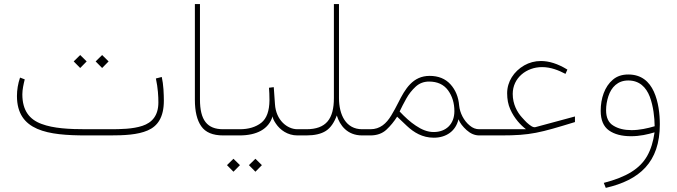

<svg xmlns="http://www.w3.org/2000/svg" viewBox="-20 -663 3313 940"><path d="M516.1 0C587.9 0 653.8 -2.9 703.1 -24.4C752 -45.4 782.2 -88.9 782.2 -170.4C782.2 -184.6 781.7 -203.1 780.3 -225.6C778.8 -248 775.9 -268.1 772 -286.1L743.2 -278.8C753.4 -231.4 755.4 -190.4 755.4 -161.6C755.4 -96.7 724.1 -62.5 677.2 -46.9C629.9 -31.2 571.3 -30.3 516.6 -30.3H402.8C319.3 -30.3 241.7 -34.2 183.6 -56.2C125 -77.6 89.4 -121.1 89.4 -201.2C89.4 -224.6 95.2 -250.5 101.1 -274.4L78.1 -283.2C67.9 -252.9 63 -222.7 63 -192.9C63 -21.5 214.8 0 402.8 0ZM448.2 -362.3 480 -330.1 511.7 -362.3 480 -393.6ZM340.8 -362.3 372.6 -330.1 404.3 -362.3 372.6 -393.6Z M934.1 -174.3C934.1 -118.2 944.3 -74.7 965.3 -44.9C985.8 -15.1 1021.5 0 1072.3 0H1102.1V-30.3H1072.3C994.6 -30.3 959 -74.2 959 -176.3V-643.1H934.1Z M1081.5 0H1152.8C1236.3 0 1295.4 -30.3 1314.5 -93.3C1315.4 -84 1320.8 -71.8 1331.1 -57.1C1351.1 -27.3 1387.7 0 1436 0H1464.8V-30.3H1436C1386.2 -30.3 1331.1 -74.7 1326.2 -152.8L1320.3 -236.3L1296.9 -233.4C1298.3 -216.3 1299.3 -196.3 1299.3 -172.4C1298.8 -119.6 1285.6 -83 1259.3 -62C1232.4 -41 1197.3 -30.3 1153.8 -30.3H1081.5ZM1198.7 145.5 1230.5 177.7 1262.2 145.5 1230.5 114.3ZM1091.3 145.5 1123 177.7 1154.8 145.5 1123 114.3Z M1614.7 -183.1C1614.7 -81.1 1577.1 -30.3 1479.5 -30.3H1445.3V0H1479.5C1520.5 0 1552.2 -7.3 1575.2 -22C1598.1 -36.6 1615.7 -62 1628.9 -97.7C1643.6 -49.8 1679.7 0 1752.9 0H1782.7V-30.3H1752.9C1673.3 -30.3 1639.6 -101.1 1639.6 -183.1V-643.1H1614.7Z M1793.5 0C1825.2 0 1851.6 -9.3 1871.6 -27.8C1891.6 -46.4 1909.2 -67.9 1924.3 -91.8C1939 -77.6 1955.1 -62.5 1972.2 -46.4C2006.3 -14.6 2047.9 11.2 2104 11.2C2164.1 11.2 2211.4 -21 2224.6 -79.1C2231.9 -60.5 2245.6 -43 2264.6 -25.9C2283.7 -8.8 2304.2 0 2326.2 0H2356V-30.3H2326.2C2309.6 -30.3 2293.9 -36.1 2279.8 -48.3C2250.5 -71.8 2231.4 -110.8 2228 -146C2224.6 -188.5 2210 -223.1 2185.1 -250.5C2160.2 -277.8 2126 -291.5 2083.5 -291.5C2001 -291.5 1963.4 -227.5 1930.2 -161.1C1918.9 -138.7 1907.7 -117.7 1895.5 -97.7C1871.6 -58.1 1840.8 -30.3 1793.5 -30.3H1763.2V0ZM2080.6 -263.7C2121.1 -263.7 2152.3 -249.5 2173.3 -221.2C2194.3 -192.4 2204.6 -158.2 2204.6 -118.7C2204.6 -55.7 2164.1 -16.6 2103 -16.6C2073.2 -16.6 2044.4 -28.3 2015.6 -47.9C1988.8 -65.4 1962.4 -89.8 1936.5 -117.2C1945.3 -136.2 1956.1 -156.7 1968.8 -179.7C1981.4 -202.6 1997.1 -222.2 2015.1 -238.8C2033.2 -255.4 2055.2 -263.7 2080.6 -263.7Z M2336.4 -30.3V0H2433.6C2578.1 0 2622.6 -12.7 2794.9 -65.4V-92.8L2601.1 -40.5C2589.8 -38.1 2577.1 -46.9 2559.1 -63C2553.7 -67.9 2545.9 -76.7 2534.7 -88.9C2512.7 -113.3 2490.2 -152.3 2490.2 -203.1C2490.2 -282.2 2558.1 -334.5 2633.8 -334.5C2677.2 -334.5 2715.8 -318.4 2748.5 -301.3L2757.8 -322.3C2710.4 -351.6 2667 -364.3 2628.4 -364.3C2598.6 -364.3 2571.3 -356.9 2546.4 -342.8C2495.6 -313.5 2462.9 -263.2 2462.9 -206.5C2462.9 -177.2 2467.8 -151.4 2478 -128.4C2498 -82.5 2529.8 -49.8 2555.2 -30.3Z M3210.4 -54.2C3210.4 -105 3203.6 -165 3181.2 -214.4C3158.7 -263.7 3120.1 -298.3 3056.2 -298.3C3025.4 -298.3 3000.5 -290 2980.5 -272.9C2940.4 -239.3 2920.9 -181.6 2920.9 -120.6C2920.9 -75.2 2934.6 -43.5 2961.4 -24.4C2988.3 -5.4 3024.4 3.9 3069.8 3.9C3112.3 3.9 3150.9 -4.9 3184.6 -15.1C3178.2 30.3 3166.5 68.8 3148.4 100.6C3112.8 163.1 3047.4 203.6 2936 232.4L2945.8 256.8C3110.8 218.8 3210.4 131.8 3210.4 -54.2ZM3072.3 -25.9C3036.1 -25.9 3006.3 -33.2 2982.9 -47.9C2959 -62 2947.3 -87.4 2947.3 -123.5C2947.3 -146.5 2951.2 -169.4 2958.5 -191.9C2973.1 -236.3 3004.4 -269 3055.7 -269C3110.4 -269 3143.1 -236.3 3161.1 -189.9C3178.7 -143.1 3184.6 -88.4 3185.1 -44.9C3150.4 -34.7 3110.8 -25.9 3072.3 -25.9Z"/></svg>

Font: Vazirmatn Thin
Style: Regular
Weight: 100
Designer: Saber Rastikerdar
Foundry: Saber Rastikerdar
Version: Version 33.003